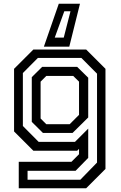

<svg xmlns="http://www.w3.org/2000/svg" viewBox="-20 -804 645 1024"><path d="M80 200V59H361L401.5 18.5V-10L391.5 0H158L55 -103V-437L158 -540H439.5L542.5 -437V97L439.5 200ZM127 154.5H408.5L497.5 63V-411L414 -495H182L102 -414.5V-132L186 -47.5H380L450.5 -118V38L383 107H127ZM209 -95 149.5 -154V-392.5L205 -447.5H391.5L450.5 -389.5V-177.5L367 -95ZM227 -141.5H351.5L401.5 -191.5V-368.5L370.5 -399H227L196.5 -368.5V-172ZM406.5 -784 349.5 -555H214L293.5 -784ZM356 -744H323L272 -603.5H320Z"/></svg>

Font: Tourney Thin Medium
Style: Regular
Weight: 500
Version: Version 1.015